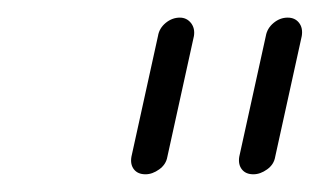

<svg xmlns="http://www.w3.org/2000/svg" viewBox="-20 -711 365 219"><path d="M146 -512.2Q137.2 -512.2 132.8 -517.8Q128.4 -523.4 129.9 -532.2L160.2 -669.9Q161.6 -678.7 168.9 -684.8Q176.3 -690.9 185.1 -690.9Q192.9 -690.9 197.8 -684.8Q202.6 -678.7 201.2 -669.9L170.9 -532.2Q169.4 -523.4 161.6 -517.8Q153.8 -512.2 146 -512.2ZM269 -512.2Q260.3 -512.2 255.9 -517.8Q251.5 -523.4 252.9 -532.2L283.2 -669.9Q284.7 -678.7 292 -684.8Q299.3 -690.9 308.1 -690.9Q316.4 -690.9 321 -685.1Q325.7 -679.2 324.2 -669.9L293.9 -532.2Q292.5 -523.4 284.7 -517.8Q276.9 -512.2 269 -512.2Z"/></svg>

Font: Comic Neue Light
Style: Italic
Weight: 300
Italic angle: -12°
Designer: Craig Rozynski
Foundry: Craig Rozynski
Version: Version 2.003;hotconv 1.0.109;makeotfexe 2.5.65596